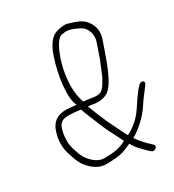

<svg xmlns="http://www.w3.org/2000/svg" viewBox="-128 -790 817 901"><g transform="rotate(-20 280.0 -340.0)"><path d="M253.8 -321C251.5 -327 248.3 -334.2 244.2 -342.5C218.3 -396.3 213.4 -482.1 223.7 -547.1C232.8 -604.6 246.5 -638.9 265 -650C272 -652.7 279.1 -655 286.1 -657C310.1 -663.9 353.7 -651.6 369.9 -644.6C393.9 -634.2 414.8 -598.7 409.3 -564L396.2 -481L382 -417C380.7 -408.3 378.5 -399.8 375.5 -391.5C368.6 -372.2 365.9 -361.6 355.4 -344.7C342.6 -324.1 319 -323 285.7 -323ZM371 -82C334.8 -54.7 310 -47.2 258 -37.5C231.8 -32.6 204.1 -43.1 174.9 -69C154.4 -87.2 145.2 -109.7 132.9 -132.3C119.7 -156.6 111.6 -199.5 118 -240C121.3 -261 133.3 -274.5 153.9 -280.5C171.5 -285.6 214.3 -289 232.8 -289C237.8 -278.3 243.5 -268.2 249.9 -258.5C262.1 -240.3 306.1 -167.4 320.3 -149.9C338.4 -127.8 354.2 -103.7 371 -82ZM220.4 -318C210.8 -316.7 200.3 -315.7 188.9 -315C132.7 -312.6 95.9 -289.6 87.5 -237C80.2 -190.8 86.7 -149.6 107 -113.5C120.2 -89.9 129.8 -66.6 152.3 -46C188.6 -12.7 225.9 -0.4 263.9 -9L290.4 -15C319.7 -21.7 341.8 -29.8 356.5 -39.5C371.2 -49.2 382.3 -56.3 389.7 -61C392 -59 397.2 -53.4 405.3 -44.1C413.3 -34.9 434.1 -19.2 467.5 3L476.7 8C489.4 16.4 513.3 -6.5 495.9 -18L486.8 -24C471.1 -32.6 428.3 -66.2 416.7 -80C452.8 -107.3 491.7 -160.8 507.1 -196.6C519 -224.4 530.7 -248.6 542 -269.2C553.4 -289.9 558.6 -301.8 557.8 -305C555.4 -314.4 548.9 -317.1 538.4 -313C528 -308.9 508.6 -273.4 480.2 -206.5C462 -163.5 434.6 -128.3 398 -101L390.8 -109.5C381 -121.2 360.2 -151.9 350.1 -165C321.4 -202.6 288 -256.9 267.2 -292C272.7 -292.7 281.2 -293 292.7 -293C334.6 -293 370.5 -308.5 384.7 -339C401.4 -364.3 416.7 -421 430.6 -509L439.3 -564C445.1 -600.3 435.4 -630.8 410.3 -655.5C387.1 -678.3 364.1 -683.2 311.1 -689.5C297.3 -691.1 279 -686.6 256.1 -676C226 -662.9 206.4 -627.9 197.4 -570.8C183.4 -482.3 186.8 -357.9 220.4 -318Z"/></g></svg>

Font: MewTooHand
Style: Ita
Weight: 400
Designer: Mew Too, Robert Jablonski
Version: Version 0.77